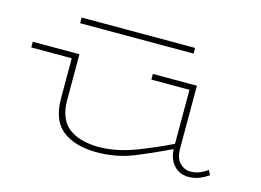

<svg xmlns="http://www.w3.org/2000/svg" viewBox="-76 -638 1064 783"><g transform="rotate(15 456.5 -246.5)"><path d="M181 -504H660V-480H181ZM853 -18Q834 -5 814 3Q794 11 769 11Q733 11 709 -13.5Q685 -38 682 -83Q610 -48 537.5 -18.5Q465 11 382 11Q291 11 238 -29.5Q185 -70 185 -164V-333H14V-357H211V-164Q211 -85 255.5 -49Q300 -13 382 -12Q455 -12 532 -40.5Q609 -69 682 -105V-333H521V-357H707V-93Q707 -51 726.5 -31.5Q746 -12 771 -12Q791 -12 808 -18.5Q825 -25 843 -38Z"/></g></svg>

Font: BhuTuka Expanded One
Style: Regular
Weight: 400
Designer: Erin McLaughlin
Version: Version 1.000; ttfautohint (v1.8.3)